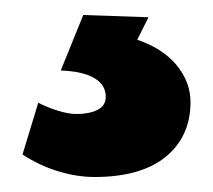

<svg xmlns="http://www.w3.org/2000/svg" viewBox="-20 -26 284 256"><path d="M106 210Q83 210 58 202.5Q33 195 10 180L31 111Q45 118 58.5 122Q72 126 82 126Q99 126 110 120.5Q121 115 121 103Q121 87 105.5 78Q90 69 61 68L91 -6L178 -3L163 27Q198 39 216 61.5Q234 84 234 110Q234 156 201 183Q168 210 106 210Z"/></svg>

Font: Figtree ExtraBold
Style: Regular
Weight: 800
Designer: Erik Kennedy
Foundry: Erik Kennedy
Version: Version 2.002